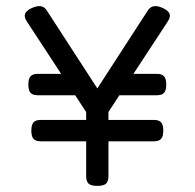

<svg xmlns="http://www.w3.org/2000/svg" viewBox="-20 -606 640 631"><path d="M113.8 -211.9Q97.2 -211.9 90.1 -203.9Q83 -195.8 83 -176.8Q83 -157.7 90.1 -149.7Q97.2 -141.6 113.8 -141.6H485.8Q502.4 -141.6 509.5 -149.7Q516.6 -157.7 516.6 -176.8Q516.6 -195.8 509.5 -203.9Q502.4 -211.9 485.8 -211.9ZM104 -363.3Q87.4 -363.3 80.3 -355.2Q73.2 -347.2 73.2 -328.1Q73.2 -309.1 80.3 -301Q87.4 -293 104 -293H270.5L230.5 -363.3ZM375 -363.3 329.1 -293H495.6Q512.2 -293 519.3 -301Q526.4 -309.1 526.4 -328.1Q526.4 -347.2 519.3 -355.2Q512.2 -363.3 495.6 -363.3ZM263.2 -269.5V-26.9Q263.2 -9.8 271.2 -2.4Q279.3 4.9 299.3 4.9H300.3Q320.3 4.9 328.4 -2.4Q336.4 -9.8 336.4 -26.9V-269.5ZM466.3 -572.3 274.9 -276.9 327.6 -224.6 531.2 -535.2Q541 -549.8 537.4 -560.3Q533.7 -570.8 515.1 -579.6Q481.4 -595.2 466.3 -572.3ZM68.4 -535.2 267.6 -231 327.1 -273.4 133.3 -572.3Q118.7 -595.2 84.5 -579.6Q65.9 -570.8 62.3 -560.3Q58.6 -549.8 68.4 -535.2Z"/></svg>

Font: Courier Prime Code
Style: Regular
Weight: 400
Designer: Alan Dague-Greene
Foundry: Quote-Unquote Apps
Version: Version 3.18